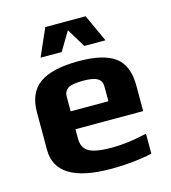

<svg xmlns="http://www.w3.org/2000/svg" viewBox="-104 -765 768 860"><g transform="rotate(-15 279.5 -335.0)"><path d="M50 0ZM50 -147V-321Q50 -412 108.5 -453Q167 -494 289 -494Q404 -494 457.5 -454.5Q511 -415 511 -321V-203H197V-159Q197 -117 227 -99Q257 -81 335 -81Q407 -81 497 -102V-9Q408 10 307 10Q50 10 50 -147ZM372 -286V-356Q372 -380 352.5 -392Q333 -404 287 -404Q234 -404 216 -392Q197 -379 197 -356V-286ZM185 -680H372L430 -553H332L279 -640L227 -553H129Z"/></g></svg>

Font: Play
Style: Bold
Weight: 700
Designer: Jonas Hecksher (Cyrillic expansion: Cyreal)
Foundry: Jonas Hecksher, Playtype, e-types AS
Version: Version 2.101; ttfautohint (v1.5.65-e2d9)